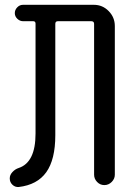

<svg xmlns="http://www.w3.org/2000/svg" viewBox="-20 -750 540 778"><path d="M55.7 7.8Q41 8.8 30.3 -1.5Q19.5 -11.7 19.5 -27.3Q19.5 -41 30.3 -52.7Q41 -64.5 55.7 -69.3Q124 -91.8 124 -209V-654.3Q124 -664.1 114.3 -664.1H73.2Q60.5 -664.1 50.3 -673.8Q40 -683.6 40 -696.8Q40 -710 49.8 -720.2Q59.6 -730.5 73.2 -730.5H360.4Q395.5 -730.5 420.4 -705.1Q445.3 -679.7 445.3 -644.5V-42Q445.3 -25.4 432.6 -12.7Q419.9 0 402.8 0Q385.7 0 373.5 -12.7Q361.3 -25.4 361.3 -42V-653.3Q361.3 -664.1 349.6 -664.1H214.8Q204.1 -664.1 204.1 -653.3V-202.1Q204.1 -103.5 167.5 -52.2Q130.9 -1 55.7 7.8Z"/></svg>

Font: Rounded-X Mgen+ 1mn regular
Style: Regular
Weight: 400
Designer: [Source Han Sans]
Ryoko NISHIZUKA  (kana & ideographs); Paul D. Hunt (Latin, Greek & Cyrillic); Wenlong ZHANG  (bopomofo
Version: Version 1.059.20150602